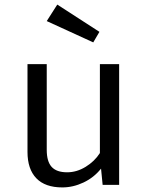

<svg xmlns="http://www.w3.org/2000/svg" viewBox="-20 -807 640 838"><path d="M184 -153Q184 -102 205.5 -78.5Q227 -55 273 -55Q315 -55 354 -79Q393 -103 416 -139V-527H500V0H428L421 -71Q390 -32 344.5 -10.5Q299 11 252 11Q177 11 138.5 -29Q100 -69 100 -144V-527H184ZM184 -715 230 -787 414 -668 387 -622Z"/></svg>

Font: Fira Mono
Style: Regular
Weight: 400
Designer: Carrois Corporate & Edenspiekermann AG
Foundry: Carrois Corporate GbR & Edenspiekermann AG
Version: Version 3.206